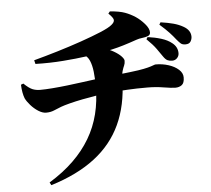

<svg xmlns="http://www.w3.org/2000/svg" viewBox="-59 -881 1117 1017"><g transform="rotate(-5 500.0 -372.0)"><path d="M868 -528Q854 -528 843.5 -533Q833 -538 822 -554Q809 -573 792 -597Q775 -621 742 -653L749 -664Q787 -659 821 -648.5Q855 -638 877 -620Q905 -598 905 -565Q905 -550 894.5 -539Q884 -528 868 -528ZM165 58Q240 12 294 -40.5Q348 -93 383.5 -153Q419 -213 436 -281Q453 -349 453 -426Q453 -471 449 -506Q445 -541 434.5 -565.5Q424 -590 402 -601L502 -627Q538 -618 564 -603Q590 -588 603.5 -573.5Q617 -559 617 -550Q617 -535 612 -524.5Q607 -514 602 -497.5Q597 -481 596 -447Q593 -315 546 -213.5Q499 -112 406 -41Q313 30 173 73ZM179 -312Q160 -312 138 -326Q116 -340 98 -360.5Q80 -381 72 -398Q61 -426 59 -471L72 -476Q99 -450 117.5 -442.5Q136 -435 158 -435Q185 -435 223.5 -438Q262 -441 304.5 -446Q347 -451 387 -456.5Q427 -462 458 -466Q489 -470 505 -472Q550 -477 582 -480.5Q614 -484 639 -487Q664 -490 685 -493Q717 -498 736 -503Q755 -508 765 -512Q775 -516 779 -516Q815 -516 847.5 -505.5Q880 -495 900.5 -476.5Q921 -458 921 -435Q921 -405 907 -394.5Q893 -384 873 -384Q853 -384 811 -391Q769 -398 724 -398Q694 -398 669 -397.5Q644 -397 620 -395.5Q596 -394 572 -392.5Q548 -391 521 -388Q491 -385 453 -379Q415 -373 377 -365.5Q339 -358 308 -350Q277 -342 261 -336Q240 -328 221.5 -320Q203 -312 179 -312ZM140 -594Q200 -610 266.5 -630Q333 -650 395 -671.5Q457 -693 502.5 -712Q548 -731 564 -745Q580 -758 579 -770Q578 -782 553 -806L562 -817Q613 -813 641.5 -802.5Q670 -792 696 -775Q720 -759 742 -734Q764 -709 764 -688Q764 -674 751 -669Q738 -664 720.5 -662Q703 -660 689 -655Q649 -641 617.5 -631.5Q586 -622 557 -615.5Q528 -609 493 -602Q471 -598 417.5 -590.5Q364 -583 293 -577.5Q222 -572 145 -574ZM946 -608Q930 -608 921.5 -615Q913 -622 899 -639Q886 -656 867.5 -676Q849 -696 817 -724L824 -736Q865 -730 892.5 -722.5Q920 -715 943 -702Q981 -681 981 -646Q981 -633 973.5 -620.5Q966 -608 946 -608Z"/></g></svg>

Font: Noto Serif JP ExtraLight Black
Style: Regular
Weight: 900
Version: Version 2.003-H1;hotconv 1.1.1;makeotfexe 2.6.0